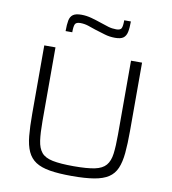

<svg xmlns="http://www.w3.org/2000/svg" viewBox="-97 -988 964 1079"><g transform="rotate(10 385.5 -448.5)"><path d="M386 8Q310 8 259.5 -0.5Q209 -9 178.5 -29Q148 -49 132 -84Q116 -119 111 -171.5Q106 -224 106 -298V-688H170V-267Q170 -200 176 -157Q182 -114 202 -90Q222 -66 266 -57Q310 -48 386 -48Q463 -48 506 -57Q549 -66 569.5 -90Q590 -114 595.5 -157Q601 -200 601 -267V-688H664V-298Q664 -224 659 -171.5Q654 -119 639 -84Q624 -49 593.5 -29Q563 -9 512.5 -0.5Q462 8 386 8ZM210 -788Q210 -826 214.5 -849Q219 -872 234.5 -883Q250 -894 282 -894Q311 -894 340 -886Q369 -878 398 -868Q421 -860 442.5 -853.5Q464 -847 488 -847Q512 -847 518 -859.5Q524 -872 524 -905H562Q562 -868 557 -844.5Q552 -821 537 -810Q522 -799 490 -799Q458 -799 430.5 -807.5Q403 -816 373 -825Q351 -833 329 -840Q307 -847 284 -847Q260 -847 254 -834Q248 -821 248 -788Z"/></g></svg>

Font: Saira SemiExpanded Light
Style: Regular
Weight: 300
Width: 6
Designer: Hector Gatti with collaboration of the Omnibus-Type team
Foundry: Omnibus-Type
Version: Version 1.101